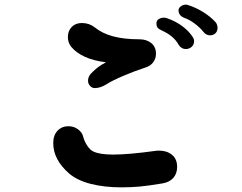

<svg xmlns="http://www.w3.org/2000/svg" viewBox="-20 -838 1040 826"><path d="M856 -700Q840 -720 817 -737Q794 -754 773 -761Q748 -771 748 -794Q748 -803 757 -810Q766 -817 777 -818Q784 -818 787 -817Q822 -806 853.5 -786.5Q885 -767 907 -743Q914 -736 916 -720Q916 -703 906.5 -694.5Q897 -686 884 -686Q867 -686 856 -700ZM748 -646Q728 -683 678 -706Q664 -712 658.5 -718.5Q653 -725 653 -738Q653 -749 662.5 -755.5Q672 -762 685 -762Q694 -762 700 -759Q735 -747 763.5 -726Q792 -705 809 -679Q815 -670 815 -661Q815 -646 804.5 -636.5Q794 -627 779 -627Q760 -627 748 -646ZM286 -637Q272 -655 272 -679Q272 -705 288.5 -722Q305 -739 332 -739Q364 -739 388 -720Q420 -694 467 -681.5Q514 -669 579 -669Q611 -669 631 -652.5Q651 -636 651 -607Q651 -586 639 -570Q627 -554 607 -548Q561 -533 512.5 -512.5Q464 -492 439 -476Q412 -459 388 -459Q376 -459 367.5 -468.5Q359 -478 359 -488Q357 -511 381 -531Q403 -553 436 -570Q331 -583 286 -637ZM742 -120Q742 -91 725.5 -72.5Q709 -54 679 -49Q619 -39 582 -35.5Q545 -32 502 -32Q430 -32 372 -46.5Q314 -61 278 -91Q209 -151 209 -222Q209 -256 227.5 -275.5Q246 -295 274 -295Q297 -295 314.5 -282.5Q332 -270 337 -253Q342 -232 354.5 -212.5Q367 -193 382 -186Q410 -173 466 -173Q534 -173 649 -189Q654 -190 665 -190Q698 -190 720 -172Q742 -154 742 -120Z"/></svg>

Font: Tsukimi Rounded
Style: Bold
Weight: 700
Designer: Takashi Funayama
Foundry: Takashi Funayama
Version: Version 1.032; ttfautohint (v1.8.3)